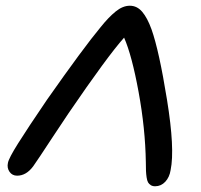

<svg xmlns="http://www.w3.org/2000/svg" viewBox="-20 -671 705 673"><path d="M40 -55.2Q22.9 -55.2 13.4 -68.8Q3.9 -82.5 7.8 -100.1Q10.7 -116.2 43 -167.7Q75.2 -219.2 145 -321.8Q272.5 -503.4 333 -576.2Q360.4 -610.4 385.3 -630.6Q410.2 -650.9 435.1 -650.9Q460.4 -650.9 478.5 -629.6Q496.6 -608.4 511.2 -567.9Q537.6 -493.7 565.4 -321.3Q593.3 -148.9 578.1 -75.2Q574.2 -49.8 559.3 -33.9Q544.4 -18.1 523.9 -18.1Q514.6 -18.1 508.5 -22Q502.4 -25.9 499 -31.7Q495.6 -37.6 493.9 -49.3Q492.2 -61 491.7 -72Q491.2 -83 491.2 -102.1Q489.3 -220.7 465.8 -348.6Q442.4 -476.6 415 -539.1Q356.9 -474.1 220.2 -273.9Q191.9 -231.9 164.6 -190.4Q137.2 -148.9 121.8 -125.5Q106.4 -102.1 96.2 -87.9Q71.8 -55.2 40 -55.2Z"/></svg>

Font: Shantell Sans Irregular
Style: Italic
Weight: 400
Italic angle: -11.31°
Designer: Stephen Nixon, Anya Danilova, Shantell Martin
Foundry: Arrow Type
Version: Version 1.006;[9816181b4]